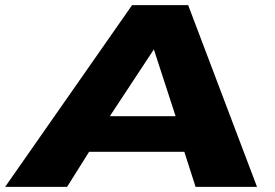

<svg xmlns="http://www.w3.org/2000/svg" viewBox="-58 -730 1073 750"><path d="M-38 0 458 -710H677L946 0H706L662 -137H290L204 0ZM371 -276H628L543 -537Z"/></svg>

Font: Georama ExtraExtended
Style: Bold Italic
Weight: 700
Width: 8
Italic angle: -9°
Designer: Jean-Baptiste Levee
Foundry: Production Type
Version: Version 1.000